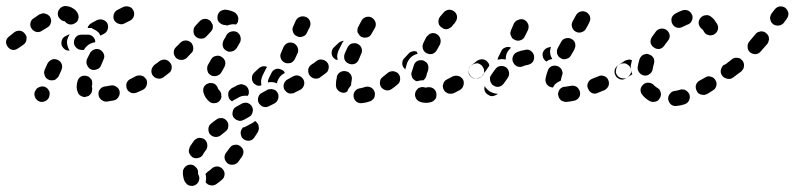

<svg xmlns="http://www.w3.org/2000/svg" viewBox="-45 -310 2611 631"><path d="M70 9Q71 13 75 17Q78 21 83 23Q92 27 102 23Q111 20 116 10Q118 5 118 0Q119 -5 117 -10Q115 -14 112 -18Q108 -22 104 -24Q94 -28 85 -24Q75 -21 71 -11L70 -10Q68 -6 68 -1Q68 4 70 9ZM344 9Q347 5 348 0Q349 -5 348 -10Q346 -20 337 -25Q329 -31 319 -29Q309 -27 301 -26Q290 -25 284 -17Q277 -9 279 2Q279 7 282 11Q284 15 288 18Q292 21 297 23Q301 24 306 24Q317 22 329 20Q334 19 338 16Q342 13 344 9ZM225 7Q220 5 216 2Q213 -1 211 -6Q207 -15 207 -25Q207 -34 210 -44Q213 -54 222 -59Q231 -63 241 -60Q246 -59 250 -55Q253 -52 256 -48Q258 -43 258 -38Q259 -33 257 -29Q257 -27 257 -25Q257 -23 258 -21Q258 -18 258 -16Q258 -15 258 -14Q257 -10 256 -6Q254 -2 251 1Q248 5 244 6Q239 8 234 9Q229 9 225 7ZM436 -49Q433 -53 429 -57Q426 -60 421 -61Q416 -63 411 -62Q406 -62 402 -60Q393 -55 385 -51Q380 -49 377 -46Q373 -42 371 -37Q370 -33 370 -28Q370 -23 372 -18Q376 -9 386 -5Q396 -2 405 -6Q415 -10 425 -15Q434 -20 437 -30Q440 -40 436 -49ZM115 -48Q119 -46 124 -46Q129 -46 134 -47Q139 -49 142 -53Q146 -56 148 -60L157 -80Q161 -90 158 -99Q154 -109 145 -113Q135 -118 125 -114Q116 -110 111 -101L102 -81Q98 -72 102 -62Q105 -52 115 -48ZM498 -91Q492 -100 482 -102Q472 -103 464 -97H463Q459 -94 457 -90Q454 -86 453 -81Q452 -76 453 -71Q454 -66 457 -62Q463 -54 473 -52Q484 -50 492 -56V-57Q501 -63 503 -73Q504 -83 498 -91ZM241 -96Q243 -92 246 -88Q249 -84 254 -82Q263 -78 273 -82Q283 -85 287 -95L295 -114Q300 -123 296 -133Q292 -142 283 -147Q278 -149 273 -149Q269 -149 264 -147Q259 -145 256 -142Q252 -139 250 -134L241 -116Q239 -111 239 -106Q239 -101 241 -96ZM170 -191 184 -198Q181 -193 179 -188Q175 -179 175 -170Q176 -161 179 -153Q181 -148 184 -144Q176 -143 169 -147Q163 -151 159 -158Q155 -167 158 -177Q161 -187 170 -191ZM42 -181Q43 -186 42 -190Q40 -195 37 -199Q31 -207 21 -209Q11 -210 2 -204Q-8 -196 -14 -191Q-23 -185 -25 -175Q-26 -165 -20 -157Q-14 -148 -4 -146Q6 -145 14 -151Q21 -155 33 -164Q37 -167 39 -171Q42 -176 42 -181ZM198 -171Q198 -181 205 -189Q212 -196 223 -196Q228 -196 234 -196Q240 -196 245 -196Q250 -196 254 -194Q259 -191 262 -188Q265 -184 267 -180Q268 -176 268 -171Q262 -171 256 -168Q247 -165 240 -158Q234 -153 231 -146Q227 -146 223 -146Q213 -146 206 -153Q198 -160 198 -171ZM256 -234 257 -235 274 -244Q283 -248 293 -245Q303 -242 308 -233Q312 -223 309 -214Q306 -204 297 -199L285 -193Q283 -198 279 -203Q272 -210 263 -214Q261 -215 258 -216V-218H250Q248 -218 246 -218Q244 -218 243 -218Q244 -224 248 -228Q251 -232 256 -234ZM122 -235Q124 -240 123 -245Q122 -249 120 -254Q117 -258 113 -261Q109 -264 104 -265Q100 -267 95 -266Q90 -265 85 -263Q76 -257 66 -250Q57 -245 55 -234Q53 -224 59 -216Q61 -212 66 -209Q70 -206 75 -205Q79 -204 84 -205Q89 -206 93 -209Q102 -215 111 -220Q115 -222 118 -226Q121 -230 122 -235ZM200 -233Q205 -235 208 -239Q211 -243 212 -247Q214 -252 213 -257Q213 -262 210 -267Q205 -277 194 -283Q185 -289 172 -290Q162 -291 154 -284Q146 -277 145 -267Q144 -257 151 -249Q158 -241 168 -240Q168 -240 168 -240Q174 -232 183 -230Q192 -228 200 -233ZM330 -244Q335 -235 345 -232Q355 -228 364 -233L382 -242Q387 -244 390 -248Q393 -252 395 -257Q396 -261 396 -266Q396 -271 393 -276Q389 -285 379 -288Q369 -291 360 -287L342 -278Q332 -273 329 -263Q326 -253 330 -244Z M598 239Q591 231 581 231Q570 231 563 239Q556 246 556 256Q556 275 563 288Q566 292 569 295Q573 299 578 300Q583 301 588 301Q593 300 597 298Q606 293 609 283Q612 273 607 264Q606 263 606 262Q606 259 606 256Q606 246 598 239ZM631 288Q631 289 631 289Q634 293 638 296Q642 298 647 299Q652 300 657 299Q662 298 666 295Q675 289 684 281Q692 275 693 264Q694 254 687 246Q680 238 670 237Q659 237 652 243Q645 250 638 254Q636 256 634 258Q632 260 630 262Q632 266 632 270Q633 279 631 288Q631 288 631 288ZM703 227Q707 230 712 231Q717 232 722 231Q726 231 731 228Q735 226 738 222Q744 214 750 205Q756 196 755 186Q753 176 744 170Q736 164 726 166Q716 167 710 176Q704 184 698 192Q692 200 693 210Q695 220 703 227ZM636 164Q636 160 633 155Q631 151 627 148Q623 145 618 144Q613 143 608 143Q603 144 599 147Q595 149 592 153Q585 163 579 172Q577 177 576 182Q575 186 576 191Q578 196 581 200Q584 204 588 207Q597 212 607 209Q617 207 622 198Q626 190 632 183Q635 179 636 174Q637 169 636 164ZM758 149Q767 154 777 152Q787 149 792 140L803 123Q805 118 806 113Q806 109 805 104Q804 99 801 95Q798 91 794 88Q793 88 793 88Q793 88 793 88Q789 91 785 94Q776 99 768 103Q761 108 753 109L749 115Q744 124 747 134Q749 144 758 149ZM705 107Q706 102 705 97Q704 92 701 88Q695 80 685 78Q674 77 666 83Q657 89 649 96Q641 102 640 112Q639 123 645 131Q652 139 662 140Q672 141 680 135Q687 129 695 123Q699 120 702 116Q705 112 705 107ZM783 40Q781 36 777 33Q773 30 768 28Q763 27 758 28Q754 28 749 31Q740 36 731 41Q722 46 720 56Q717 66 722 75Q725 79 729 82Q733 85 738 86Q742 88 747 87Q752 86 756 84Q765 79 774 74Q783 69 785 59Q788 49 783 40ZM868 -4Q865 -8 862 -12Q858 -15 853 -16Q848 -18 843 -17Q838 -17 834 -15L816 -5Q807 -1 804 9Q801 19 805 28Q808 33 812 36Q815 39 820 41Q825 42 830 42Q835 41 839 39L857 30Q866 25 869 15Q872 5 868 -4ZM660 29Q655 30 650 28Q645 26 642 23Q629 12 624 -5Q621 -15 625 -24Q630 -33 640 -36Q644 -38 649 -37Q654 -37 659 -35Q663 -33 666 -29Q670 -25 671 -20Q673 -16 675 -14Q677 -12 679 -9Q681 -6 682 -2Q682 0 682 3Q682 5 683 8Q682 12 681 15Q679 18 677 21Q674 25 669 27Q665 29 660 29ZM706 -8Q708 -13 712 -16Q715 -20 720 -22Q727 -25 735 -30Q740 -32 745 -33Q750 -34 754 -32Q759 -31 763 -28Q767 -25 770 -20Q773 -14 773 -7Q773 0 769 5Q762 4 755 5Q746 6 738 11Q729 16 720 21Q719 22 718 23Q714 21 711 18Q708 15 707 11Q705 6 705 1Q705 -4 706 -8ZM952 -49Q949 -54 945 -57Q941 -60 937 -61Q932 -63 927 -62Q922 -61 918 -59L900 -49Q891 -44 888 -34Q885 -24 890 -15Q893 -11 896 -8Q900 -5 905 -3Q910 -2 915 -3Q920 -3 924 -6L942 -15Q951 -20 954 -30Q957 -40 952 -49ZM818 -62 827 -80Q829 -85 833 -90Q826 -93 818 -92Q810 -90 805 -85Q798 -78 791 -72Q787 -68 785 -64Q783 -59 783 -54Q783 -49 784 -45Q786 -40 789 -36Q794 -32 800 -29Q806 -27 812 -29L814 -30Q813 -37 813 -44Q814 -53 818 -62ZM836 -39Q835 -42 836 -45Q837 -49 838 -52L847 -70Q851 -79 861 -83Q871 -86 880 -81Q884 -80 887 -77Q890 -74 891 -70L889 -69Q881 -65 875 -58Q869 -50 866 -41Q866 -38 865 -36Q863 -37 860 -38Q851 -41 841 -40Q838 -39 836 -39ZM1014 -91Q1012 -95 1007 -98Q1003 -101 998 -102Q993 -102 989 -101Q984 -100 980 -97H979Q971 -91 969 -81Q967 -71 973 -62Q979 -54 989 -52Q999 -50 1008 -56V-57Q1017 -62 1019 -73Q1020 -83 1014 -91ZM514 -104Q508 -112 498 -114Q488 -115 479 -109Q472 -103 464 -98Q460 -95 457 -90Q454 -86 453 -81Q453 -76 454 -72Q455 -67 457 -63Q460 -59 465 -56Q469 -53 474 -52Q479 -52 483 -53Q488 -54 492 -56Q501 -63 509 -69Q518 -75 519 -85Q521 -96 514 -104ZM637 -77Q638 -72 641 -68Q645 -65 649 -62Q658 -58 668 -61Q678 -64 683 -73Q687 -80 692 -89Q697 -98 695 -108Q692 -118 683 -123Q675 -129 664 -126Q654 -124 649 -115Q643 -105 638 -96Q636 -92 636 -87Q635 -82 637 -77ZM891 -104Q895 -102 900 -102Q905 -102 910 -103Q915 -105 918 -108Q922 -112 924 -116L933 -135Q935 -139 935 -144Q935 -149 933 -154Q932 -158 928 -162Q925 -166 920 -168Q911 -172 901 -169Q892 -165 887 -156L879 -137Q874 -128 878 -118Q881 -109 891 -104ZM590 -153Q590 -157 588 -162Q586 -167 583 -170Q575 -177 565 -177Q555 -177 547 -169Q541 -162 534 -156Q530 -152 528 -148Q526 -143 526 -138Q526 -133 528 -128Q530 -124 533 -120Q541 -113 551 -113Q561 -113 569 -120Q576 -127 583 -135Q587 -138 589 -143Q591 -148 590 -153ZM687 -159Q688 -154 691 -150Q694 -146 698 -144Q703 -141 707 -140Q712 -140 717 -141Q722 -142 726 -145Q730 -148 733 -152Q739 -162 744 -171Q748 -180 745 -190Q742 -200 733 -205Q724 -209 714 -206Q704 -203 699 -194Q696 -187 690 -178Q688 -174 687 -169Q686 -164 687 -159ZM654 -229Q651 -233 649 -238Q649 -238 648 -239Q647 -240 647 -241Q643 -244 639 -246Q634 -248 629 -248Q624 -248 619 -246Q615 -244 611 -240Q605 -234 597 -225Q590 -217 591 -206Q591 -196 599 -189Q603 -186 608 -184Q612 -183 617 -183Q622 -183 627 -185Q631 -188 634 -191Q642 -200 647 -205Q652 -210 654 -216Q655 -222 654 -229ZM931 -191Q940 -186 950 -190Q960 -193 964 -203L973 -221Q977 -230 974 -240Q970 -250 961 -254Q951 -258 942 -255Q932 -252 927 -242L919 -224Q914 -215 918 -205Q921 -195 931 -191ZM670 -257Q670 -262 673 -266Q675 -270 679 -273Q683 -276 688 -277Q693 -279 698 -278Q713 -276 725 -270Q729 -268 732 -264Q736 -260 737 -255Q739 -251 738 -246Q738 -241 736 -236Q735 -234 733 -232Q732 -231 730 -229Q729 -230 727 -230Q717 -231 707 -228Q704 -227 702 -226Q697 -228 691 -228Q681 -230 674 -238Q668 -246 670 -257Z M1185 11Q1187 6 1187 1Q1188 -4 1186 -8Q1183 -18 1173 -23Q1164 -27 1154 -24Q1146 -21 1139 -20Q1129 -19 1122 -11Q1116 -3 1117 7Q1118 17 1126 24Q1134 30 1144 29Q1157 28 1171 23Q1175 22 1179 18Q1183 15 1185 11ZM1379 22Q1383 19 1386 15Q1389 11 1389 6Q1390 1 1389 -4Q1387 -14 1378 -20Q1369 -25 1359 -23Q1357 -23 1356 -22Q1356 -22 1355 -22Q1352 -22 1350 -23Q1346 -24 1341 -24Q1336 -23 1331 -21Q1327 -18 1324 -14Q1321 -10 1320 -6Q1317 4 1322 13Q1327 22 1337 25Q1345 28 1355 28Q1362 28 1370 26Q1375 25 1379 22ZM1477 -48Q1474 -53 1470 -56Q1467 -59 1462 -60Q1457 -62 1452 -61Q1447 -61 1443 -59Q1434 -54 1424 -49Q1415 -45 1412 -35Q1408 -25 1413 -16Q1415 -11 1419 -8Q1423 -5 1427 -3Q1432 -2 1437 -2Q1442 -2 1447 -4Q1456 -9 1466 -14Q1475 -19 1478 -29Q1481 -39 1477 -48ZM1067 -12Q1063 -16 1061 -20Q1059 -25 1059 -30Q1059 -31 1059 -32Q1059 -43 1062 -56Q1062 -61 1065 -65Q1068 -70 1072 -72Q1076 -75 1081 -76Q1086 -77 1091 -76Q1096 -75 1100 -73Q1104 -70 1107 -66Q1110 -62 1111 -57Q1112 -52 1111 -47Q1109 -38 1109 -32Q1109 -31 1109 -31Q1109 -31 1109 -31Q1109 -30 1109 -30Q1107 -28 1105 -25Q1099 -18 1096 -9Q1093 -7 1090 -6Q1088 -6 1085 -5Q1080 -5 1075 -7Q1070 -9 1067 -12ZM1265 -67Q1262 -71 1257 -73Q1253 -75 1248 -76Q1243 -76 1238 -75Q1234 -74 1230 -71Q1221 -64 1214 -58Q1210 -55 1207 -51Q1204 -47 1204 -42Q1203 -37 1204 -32Q1205 -27 1208 -23Q1215 -15 1225 -13Q1235 -12 1243 -18Q1252 -24 1261 -32Q1269 -38 1270 -48Q1271 -59 1265 -67ZM1310 -54Q1308 -59 1307 -64Q1306 -69 1308 -73Q1311 -84 1315 -95Q1318 -105 1327 -110Q1337 -114 1347 -111Q1351 -109 1355 -106Q1359 -103 1361 -98Q1363 -94 1363 -89Q1363 -84 1362 -79Q1358 -69 1356 -60Q1355 -56 1352 -52Q1350 -49 1346 -46Q1342 -46 1339 -46Q1332 -45 1325 -43Q1325 -43 1325 -43Q1325 -43 1325 -43Q1320 -44 1317 -47Q1313 -50 1310 -54ZM1541 -91Q1539 -95 1534 -98Q1530 -101 1525 -102Q1520 -102 1516 -101Q1511 -100 1507 -97H1505Q1501 -94 1499 -90Q1496 -85 1495 -81Q1494 -76 1495 -71Q1496 -66 1499 -62Q1502 -58 1506 -55Q1510 -52 1515 -52Q1520 -51 1525 -52Q1530 -53 1534 -56L1535 -57Q1544 -62 1546 -73Q1547 -83 1541 -91ZM1035 -85Q1036 -90 1035 -95Q1034 -100 1031 -104Q1025 -112 1014 -114Q1004 -116 996 -110Q987 -103 979 -98Q970 -92 968 -82Q967 -71 972 -63Q975 -59 979 -56Q984 -53 988 -52Q993 -52 998 -53Q1003 -54 1007 -56Q1016 -63 1025 -69Q1029 -72 1032 -76Q1034 -80 1035 -85ZM1318 -130Q1322 -132 1328 -133Q1325 -137 1324 -141Q1317 -143 1311 -141Q1304 -140 1299 -135Q1292 -127 1285 -120Q1277 -113 1277 -102Q1277 -92 1284 -85Q1285 -84 1286 -83Q1286 -83 1287 -82Q1290 -92 1293 -103Q1296 -111 1302 -118Q1309 -126 1318 -130ZM1087 -115Q1089 -110 1093 -106Q1096 -103 1101 -101Q1110 -97 1120 -100Q1130 -104 1134 -114Q1138 -123 1142 -133Q1147 -142 1143 -152Q1140 -161 1130 -166Q1126 -168 1121 -168Q1116 -168 1111 -167Q1106 -165 1103 -162Q1099 -158 1097 -154Q1092 -144 1088 -134Q1086 -129 1086 -124Q1086 -119 1087 -115ZM1077 -174Q1072 -173 1069 -170Q1062 -163 1054 -156Q1046 -149 1045 -139Q1044 -128 1051 -120Q1054 -117 1057 -115Q1061 -113 1065 -113Q1063 -119 1063 -126Q1064 -135 1067 -143Q1072 -153 1077 -163Q1080 -171 1085 -176Q1081 -176 1077 -174ZM1357 -135Q1362 -133 1367 -132Q1372 -132 1377 -133Q1381 -135 1385 -138Q1389 -142 1391 -146Q1396 -155 1401 -164Q1405 -174 1402 -183Q1399 -193 1390 -198Q1386 -201 1381 -201Q1376 -202 1371 -200Q1366 -199 1363 -195Q1359 -192 1356 -188Q1351 -178 1346 -168Q1342 -159 1345 -149Q1348 -140 1357 -135ZM1130 -204Q1132 -200 1135 -196Q1138 -192 1142 -189Q1147 -187 1152 -186Q1156 -186 1161 -187Q1166 -188 1170 -191Q1174 -195 1176 -199L1187 -218Q1192 -227 1189 -237Q1186 -246 1177 -252Q1168 -257 1158 -254Q1148 -251 1143 -242L1133 -223Q1130 -219 1130 -214Q1129 -209 1130 -204ZM1447 -273Q1438 -279 1429 -278Q1419 -276 1413 -269Q1408 -263 1401 -255Q1395 -247 1396 -236Q1397 -226 1406 -220Q1410 -217 1414 -215Q1419 -214 1424 -214Q1429 -215 1433 -218Q1438 -220 1441 -224Q1444 -228 1447 -232Q1448 -233 1449 -233Q1449 -234 1450 -235L1452 -238Q1458 -247 1457 -257Q1455 -267 1447 -273Z M1861 -8Q1860 -13 1857 -17Q1855 -21 1851 -24Q1846 -27 1842 -28Q1837 -29 1832 -28Q1821 -26 1813 -25Q1802 -25 1795 -17Q1789 -9 1789 1Q1790 6 1792 11Q1794 15 1798 19Q1801 22 1806 23Q1811 25 1816 25Q1828 24 1842 21Q1852 19 1858 10Q1863 2 1861 -8ZM1562 3Q1553 -1 1549 -9Q1545 -18 1548 -27Q1550 -24 1551 -22Q1557 -15 1564 -10Q1572 -5 1581 -3Q1586 -2 1591 -2Q1589 0 1586 2Q1584 3 1581 4Q1576 6 1571 6Q1566 6 1562 3ZM1954 -47Q1950 -57 1940 -60Q1930 -64 1921 -59Q1911 -55 1901 -51Q1891 -47 1887 -37Q1883 -27 1888 -18Q1892 -8 1901 -4Q1911 0 1920 -5Q1931 -9 1942 -14Q1951 -19 1955 -28Q1958 -38 1954 -47ZM1748 -52Q1750 -64 1755 -77Q1758 -87 1767 -92Q1777 -96 1786 -93Q1791 -92 1795 -88Q1799 -85 1801 -81Q1803 -76 1804 -71Q1804 -66 1802 -62Q1799 -52 1798 -45Q1796 -44 1794 -43Q1785 -39 1778 -32Q1775 -27 1772 -22Q1771 -23 1770 -23Q1769 -23 1768 -23Q1758 -25 1752 -33Q1746 -42 1748 -52ZM1619 -88Q1611 -94 1600 -93Q1590 -92 1584 -84Q1576 -74 1569 -63Q1566 -59 1565 -54Q1565 -49 1566 -44Q1567 -40 1570 -36Q1572 -31 1577 -29Q1581 -26 1586 -25Q1591 -24 1595 -25Q1600 -26 1604 -29Q1608 -32 1611 -36Q1617 -45 1623 -53Q1629 -61 1628 -71Q1627 -81 1619 -88ZM2029 -73Q2029 -78 2028 -83Q2027 -87 2024 -92Q2021 -96 2017 -98Q2013 -101 2008 -102Q2003 -102 1998 -101Q1994 -100 1989 -97Q1988 -96 1986 -95Q1977 -89 1975 -79Q1973 -69 1979 -60Q1981 -56 1986 -53Q1990 -50 1995 -49Q1999 -48 2004 -49Q2009 -50 2013 -53Q2016 -55 2019 -57Q2023 -60 2025 -64Q2028 -68 2029 -73ZM1539 -60 1534 -57Q1526 -51 1516 -52Q1505 -54 1500 -63Q1494 -71 1495 -81Q1497 -92 1506 -97L1524 -111Q1533 -116 1543 -115Q1553 -113 1559 -104Q1561 -102 1562 -100Q1563 -97 1563 -94Q1557 -85 1550 -75Q1550 -75 1550 -75Q1549 -75 1549 -74Q1543 -68 1539 -60ZM1707 -108Q1709 -112 1710 -117Q1711 -122 1710 -127Q1708 -137 1699 -143Q1691 -149 1681 -146Q1667 -144 1655 -139Q1645 -135 1641 -125Q1637 -116 1641 -106Q1643 -102 1646 -98Q1650 -94 1654 -92Q1659 -90 1664 -90Q1669 -90 1673 -92Q1682 -96 1691 -97Q1696 -99 1700 -101Q1704 -104 1707 -108ZM1757 -154Q1762 -155 1766 -156Q1764 -151 1763 -145Q1762 -136 1765 -126Q1767 -121 1770 -116Q1763 -115 1757 -112Q1754 -110 1751 -108Q1746 -110 1743 -115Q1740 -119 1739 -124Q1736 -134 1742 -143Q1747 -151 1757 -154ZM1591 -117Q1591 -119 1592 -121L1602 -141Q1606 -151 1616 -154Q1626 -158 1635 -153Q1635 -153 1635 -153Q1635 -153 1635 -153Q1633 -152 1631 -150Q1624 -143 1620 -134Q1617 -125 1617 -115Q1617 -115 1617 -114Q1607 -117 1598 -115Q1594 -115 1590 -114Q1590 -116 1591 -117ZM1786 -133Q1788 -128 1791 -124Q1794 -121 1799 -118Q1808 -113 1818 -117Q1828 -120 1832 -129Q1837 -138 1843 -148Q1845 -153 1846 -158Q1846 -163 1845 -168Q1844 -172 1841 -176Q1837 -180 1833 -182Q1824 -187 1814 -184Q1804 -182 1799 -172Q1793 -162 1788 -152Q1786 -148 1785 -143Q1785 -138 1786 -133ZM1634 -193Q1636 -188 1639 -184Q1642 -181 1647 -179Q1656 -174 1666 -178Q1676 -181 1680 -191L1690 -211Q1694 -221 1691 -230Q1687 -240 1678 -245Q1668 -249 1659 -245Q1649 -242 1644 -233L1635 -212Q1633 -207 1632 -202Q1632 -197 1634 -193ZM1847 -206Q1856 -201 1866 -204Q1876 -207 1881 -216Q1888 -228 1892 -237Q1894 -241 1895 -246Q1895 -251 1894 -256Q1892 -261 1889 -264Q1886 -268 1882 -270Q1872 -275 1863 -272Q1853 -269 1848 -260Q1844 -252 1837 -240Q1832 -231 1835 -221Q1838 -211 1847 -206Z M2221 1Q2220 -3 2216 -7Q2213 -11 2209 -13Q2204 -16 2199 -16Q2194 -17 2190 -15Q2180 -12 2172 -11Q2162 -10 2156 -1Q2150 7 2151 17Q2152 22 2155 27Q2157 31 2161 34Q2165 37 2170 38Q2175 39 2180 38Q2191 37 2204 33Q2214 30 2219 21Q2224 11 2221 1ZM2109 24Q2114 23 2118 20Q2121 16 2124 12Q2126 8 2127 3Q2128 -2 2126 -7Q2125 -12 2122 -16Q2119 -19 2114 -22Q2108 -26 2104 -30Q2101 -34 2096 -36Q2092 -38 2087 -38Q2082 -39 2077 -37Q2073 -36 2069 -32Q2061 -25 2060 -15Q2060 -5 2067 3Q2076 14 2090 22Q2094 24 2099 25Q2104 25 2109 24ZM2306 -47Q2304 -51 2300 -54Q2296 -57 2291 -58Q2286 -60 2281 -59Q2276 -58 2272 -55Q2263 -50 2254 -45Q2245 -40 2242 -30Q2240 -20 2245 -11Q2247 -6 2251 -3Q2255 0 2260 1Q2265 2 2270 2Q2274 1 2279 -1Q2288 -7 2298 -13Q2307 -18 2309 -28Q2312 -38 2306 -47ZM2375 -73Q2375 -78 2374 -82Q2373 -87 2370 -91Q2365 -100 2354 -102Q2344 -103 2336 -97H2334Q2330 -94 2328 -90Q2325 -85 2324 -80Q2323 -76 2324 -71Q2325 -66 2328 -62Q2334 -53 2344 -52Q2355 -50 2363 -56L2364 -57Q2368 -59 2371 -64Q2374 -68 2375 -73ZM1999 -53Q1994 -54 1990 -56Q1986 -59 1983 -63Q1980 -68 1979 -72Q1979 -77 1980 -82Q1981 -87 1983 -91Q1986 -95 1990 -98Q1997 -102 2008 -110Q2012 -112 2017 -113Q2021 -115 2026 -114Q2028 -113 2029 -113Q2031 -112 2032 -112Q2030 -104 2028 -95Q2027 -86 2029 -78Q2030 -72 2033 -66Q2024 -60 2018 -56Q2013 -53 2009 -52Q2004 -52 1999 -53ZM2071 -62Q2081 -60 2089 -66Q2098 -72 2100 -82Q2101 -91 2104 -100Q2107 -110 2103 -119Q2098 -128 2088 -131Q2084 -133 2079 -133Q2074 -132 2069 -130Q2065 -128 2062 -124Q2058 -120 2057 -116Q2053 -104 2051 -91Q2049 -81 2055 -73Q2061 -64 2071 -62ZM2104 -154Q2112 -148 2122 -149Q2132 -151 2138 -160Q2144 -168 2150 -176Q2157 -184 2156 -194Q2154 -205 2146 -211Q2138 -217 2128 -216Q2118 -215 2111 -207Q2104 -198 2098 -189Q2092 -180 2093 -170Q2095 -160 2104 -154ZM2300 -248Q2296 -252 2293 -254Q2290 -257 2285 -259Q2281 -261 2276 -260Q2271 -260 2266 -258Q2262 -256 2258 -252Q2251 -245 2251 -234Q2252 -224 2259 -217Q2261 -216 2264 -213Q2266 -210 2268 -207Q2270 -203 2274 -199Q2278 -196 2283 -195Q2287 -193 2292 -194Q2297 -194 2302 -197Q2311 -202 2314 -212Q2317 -221 2312 -231Q2307 -239 2301 -247Q2300 -247 2300 -247Q2300 -247 2300 -248ZM2162 -250Q2161 -245 2162 -240Q2162 -235 2165 -231Q2170 -222 2180 -219Q2190 -217 2199 -222Q2207 -226 2214 -229Q2224 -232 2228 -241Q2233 -250 2230 -260Q2226 -270 2217 -275Q2208 -279 2198 -276Q2186 -272 2174 -265Q2169 -262 2166 -258Q2163 -254 2162 -250Z M2400 -94Q2401 -98 2399 -103Q2398 -108 2394 -112Q2391 -115 2387 -118Q2382 -120 2377 -120Q2372 -121 2368 -119Q2363 -118 2359 -114Q2347 -104 2336 -96Q2331 -93 2329 -89Q2326 -85 2325 -80Q2325 -75 2326 -70Q2327 -65 2330 -61Q2336 -53 2346 -51Q2356 -49 2364 -55Q2378 -65 2392 -76Q2395 -80 2398 -84Q2400 -89 2400 -94ZM2482 -185Q2482 -190 2479 -194Q2477 -198 2473 -201Q2469 -205 2464 -206Q2460 -207 2455 -207Q2450 -206 2445 -204Q2441 -202 2438 -198Q2427 -185 2418 -174Q2411 -166 2412 -156Q2412 -145 2420 -138Q2428 -132 2438 -132Q2449 -133 2455 -141Q2466 -153 2477 -166Q2480 -170 2481 -175Q2483 -180 2482 -185ZM2536 -284Q2532 -287 2528 -288Q2523 -289 2518 -289Q2513 -288 2509 -286Q2504 -283 2501 -279L2491 -266Q2488 -262 2487 -257Q2485 -253 2486 -248Q2487 -243 2489 -238Q2492 -234 2495 -231Q2504 -225 2514 -226Q2524 -227 2531 -235L2541 -249Q2547 -257 2546 -267Q2544 -277 2536 -284Z"/></svg>

Font: FRB American Cursive Guidelines Dashed Black
Style: Bold Italic
Weight: 900
Italic angle: -25°
Version: Version 2.0;Modular Font Editor K font №1